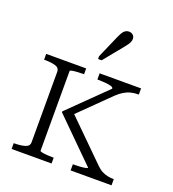

<svg xmlns="http://www.w3.org/2000/svg" viewBox="-137 -862 869 966"><g transform="rotate(20 297.5 -378.5)"><path d="M118 -66V-443Q118 -465 95 -471.5Q72 -478 37 -478H35V-509H249V-478H246Q233 -478 216 -477Q199 -476 187 -474Q175 -472 175 -468V-41Q175 -38 187 -35.5Q199 -33 216 -32Q233 -31 246 -31H249V0H35V-31H37Q72 -31 95 -38Q118 -45 118 -66ZM570 0H351V-33H356Q371 -33 387.5 -34Q404 -35 416.5 -37.5Q429 -40 429 -43L210 -260V-265L407 -458Q407 -466 393 -469.5Q379 -473 360.5 -474.5Q342 -476 325 -476H321V-509H543V-476H540Q520 -476 501.5 -471.5Q483 -467 465.5 -456.5Q448 -446 430 -429L257 -259L259 -284L476 -70Q491 -55 505.5 -47.5Q520 -40 536 -36.5Q552 -33 568 -33H570ZM341 -708Q348 -724 354.5 -735Q361 -746 369.5 -751.5Q378 -757 388 -757Q402 -757 410.5 -749Q419 -741 419 -728Q419 -720 415.5 -711.5Q412 -703 405.5 -694.5Q399 -686 392 -677L308 -574H289V-589Z"/></g></svg>

Font: Roboto Serif 36pt ExtraLight
Style: Regular
Weight: 250
Designer: Greg Gazdowicz
Foundry: Commercial Type
Version: Version 1.008